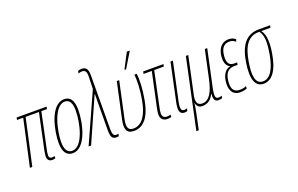

<svg xmlns="http://www.w3.org/2000/svg" viewBox="-112 -1246 3025 1949"><g transform="rotate(-20 1400.5 -272.0)"><path d="M257 3C271 3 284 0 291 -3V-27C286 -25 273 -22 262 -22C242 -22 231 -34 231 -54C231 -72 234 -91 240 -119L321 -501H382L386 -526H63L58 -501H125L15 0H41L151 -501H295L214 -119C209 -96 205 -71 205 -52C205 -13 228 3 257 3Z M478 10C615 10 678 -235 678 -388C678 -491 641 -536 579 -536C426 -536 375 -258 375 -137C375 -33 415 10 478 10ZM479 -15C429 -15 402 -55 402 -137C402 -247 455 -511 577 -511C626 -511 651 -470 651 -388C651 -257 597 -15 479 -15Z M949 10C962 10 967 8 973 6L979 -19C974 -17 965 -15 955 -15C927 -15 915 -32 915 -94L918 -676C918 -747 890 -765 851 -765C832 -765 818 -760 812 -757L806 -729C818 -736 833 -739 845 -739C876 -739 895 -725 893 -666L889 -533L649 0H676L864 -424C873 -443 880 -459 887 -476H891C890 -454 891 -467 890 -386L888 -94C887 -16 902 10 949 10Z M1259 -605H1274L1371 -765L1373 -772H1343L1262 -617ZM1139 10C1242 10 1312 -74 1343 -241C1366 -364 1369 -464 1360 -526H1335C1341 -461 1342 -379 1317 -244C1291 -105 1233 -15 1142 -15C1087 -15 1067 -46 1088 -142L1171 -526H1145L1062 -142C1040 -40 1059 10 1139 10Z M1499 12C1517 12 1530 9 1541 6V-19C1530 -16 1518 -13 1502 -13C1471 -13 1452 -29 1452 -63C1452 -84 1456 -103 1462 -133L1540 -501H1644L1649 -526H1430L1425 -501H1514L1436 -138C1428 -102 1425 -78 1425 -61C1425 -12 1455 12 1499 12Z M1684 10C1698 10 1708 7 1714 4L1720 -23C1712 -19 1700 -16 1690 -16C1666 -16 1656 -30 1656 -60C1656 -74 1658 -93 1663 -115L1751 -526H1725L1636 -107C1632 -86 1630 -68 1630 -54C1630 -5 1652 10 1684 10Z M1730 228H1756L1793 54C1799 26 1804 -4 1809 -45H1811C1821 -6 1842 10 1876 10C1965 10 1992 -61 2001 -78H2003C1999 -29 2004 10 2050 10C2069 10 2081 6 2090 3L2095 -22C2083 -17 2068 -15 2059 -15C2026 -15 2018 -40 2036 -126L2122 -526H2096L2032 -228C2003 -91 1959 -15 1884 -15C1823 -15 1818 -67 1832 -130L1917 -526H1891Z M2284 10C2316 10 2340 5 2359 -5V-30C2342 -20 2322 -15 2287 -15C2217 -15 2198 -67 2210 -151C2221 -224 2252 -261 2320 -261H2353L2358 -286H2323C2260 -286 2248 -339 2258 -410C2266 -466 2291 -512 2354 -512C2383 -512 2406 -501 2419 -486L2430 -509C2413 -526 2386 -537 2356 -537C2292 -537 2242 -495 2230 -410C2219 -334 2242 -290 2276 -275V-273C2229 -262 2194 -221 2184 -149C2171 -62 2199 10 2284 10Z M2539 10C2627 10 2694 -72 2723 -253C2739 -350 2741 -446 2697 -501H2796L2801 -526H2679C2537 -526 2469 -424 2443 -256C2415 -84 2446 10 2539 10ZM2541 -15C2461 -15 2444 -103 2471 -256C2497 -409 2551 -501 2671 -501H2676C2721 -443 2712 -349 2696 -253C2669 -95 2615 -15 2541 -15Z"/></g></svg>

Font: Noto Sans ExtraCondensed Thin
Style: Italic
Weight: 100
Width: 2
Italic angle: -12°
Designer: Monotype Design Team
Foundry: Monotype Imaging Inc.
Version: Version 2.013